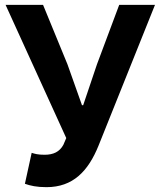

<svg xmlns="http://www.w3.org/2000/svg" viewBox="-20 -760 661 794"><path d="M254 -189 242 -161C226 -132 201 -120 164 -120C136 -120 124 -124 111 -128L83 0C105 8 132 14 172 14C282 14 345 -52 388 -159L621 -740H473L381 -494L324 -325H319L259 -494L158 -740H3Z"/></svg>

Font: Noto Sans KR Bold
Style: Regular
Weight: 700
Designer: Ryoko NISHIZUKA  (kana & ideographs); Paul D. Hunt (Latin, Greek & Cyrillic); Wenlong ZHANG  (bopomofo); Sandoll Communi
Foundry: Adobe Systems Incorporated
Version: Version 1.004;PS 1.004;hotconv 1.0.82;makeotf.lib2.5.63406